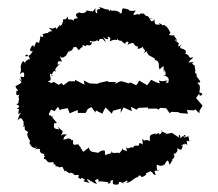

<svg xmlns="http://www.w3.org/2000/svg" viewBox="-20 -490 597 527"><path d="M528 -187 536 -200 518 -221 526 -232C534 -226 519 -222 535 -230C535 -230 537 -235 527 -236C531 -258 528 -256 518 -265C529 -257 519 -265 529 -264C531 -267 528 -269 519 -281C523 -270 520 -274 519 -289C514 -283 520 -296 509 -294C523 -288 512 -305 515 -311C515 -311 515 -307 507 -316C518 -324 515 -318 497 -319C508 -332 507 -326 510 -333C493 -328 506 -337 488 -343C500 -349 489 -341 486 -344C492 -342 490 -351 489 -352C479 -359 476 -354 474 -362C484 -374 479 -366 469 -362C472 -376 470 -371 462 -378C457 -389 464 -378 465 -377C467 -385 453 -392 460 -393H449C439 -394 448 -399 448 -399C448 -400 439 -419 433 -419C437 -420 425 -424 428 -419C425 -423 411 -431 419 -422C410 -424 404 -418 404 -436C405 -439 410 -437 396 -431C390 -439 386 -441 400 -439C383 -438 382 -435 391 -435C388 -453 381 -439 374 -455C376 -451 374 -453 364 -453C365 -448 358 -449 360 -452C343 -446 343 -449 353 -461C331 -458 333 -464 333 -464C325 -465 332 -465 319 -467C314 -468 314 -455 314 -453C311 -455 304 -451 310 -455C291 -467 291 -456 282 -463C281 -457 281 -462 274 -461C285 -463 280 -459 278 -464C261 -464 268 -469 251 -470C263 -461 243 -470 247 -457C247 -451 240 -452 242 -468C230 -450 234 -463 230 -459C216 -462 217 -462 217 -458C220 -461 209 -449 198 -456C196 -450 190 -458 200 -456C186 -454 186 -448 194 -440C175 -439 187 -433 181 -434C173 -441 164 -430 167 -445C166 -444 158 -434 159 -437C146 -439 158 -428 151 -429C153 -421 146 -422 144 -416C148 -431 143 -417 134 -410C134 -422 128 -406 117 -414C113 -410 114 -417 124 -403C120 -407 111 -401 110 -398C112 -401 107 -399 96 -396C106 -387 88 -386 91 -395C91 -390 90 -379 87 -373C87 -373 94 -369 80 -375C77 -370 76 -368 73 -359C73 -369 67 -368 62 -352C63 -363 59 -345 70 -350C63 -336 57 -336 50 -335C49 -346 61 -338 63 -324C63 -334 48 -321 47 -316C53 -322 52 -310 44 -323C36 -314 36 -305 38 -297C41 -311 37 -292 34 -286C44 -296 48 -291 46 -280C44 -274 30 -289 40 -268C30 -277 32 -274 38 -266C39 -264 41 -262 23 -254C21 -247 36 -240 25 -240C24 -249 25 -237 25 -237C22 -225 33 -228 36 -233C26 -221 35 -224 31 -212C27 -204 40 -212 25 -204C34 -199 36 -197 26 -192C38 -190 28 -188 31 -176C33 -179 43 -185 32 -173C36 -178 27 -161 29 -160C34 -167 40 -169 44 -156C49 -162 38 -143 51 -150C45 -149 38 -140 48 -144C46 -127 54 -135 58 -125C57 -129 53 -118 55 -129C53 -118 60 -105 63 -104C59 -104 71 -99 63 -102C60 -106 61 -91 63 -94C64 -87 78 -80 79 -86C73 -91 88 -85 73 -79C92 -86 82 -76 90 -82C87 -68 99 -67 102 -68C98 -60 103 -61 110 -64C106 -65 98 -58 101 -54C111 -53 106 -41 124 -45C129 -45 129 -38 126 -38C127 -45 127 -39 133 -37C130 -28 133 -39 145 -29C141 -32 137 -30 152 -32C153 -25 161 -20 154 -18C163 -24 159 -21 171 -14C174 -18 173 -16 185 -12C179 -12 179 -8 196 -10C197 -2 190 -6 200 1C208 1 198 -7 214 4C206 6 207 8 226 12C210 -4 226 2 229 9C230 0 225 9 246 15C240 1 236 9 248 1C256 13 250 2 249 8C262 7 270 10 277 10C279 16 270 17 283 12C281 2 293 6 291 3C286 19 294 16 302 17C312 13 299 3 321 14C318 9 310 17 327 6C331 5 332 12 323 12C332 14 348 3 350 -4C342 5 345 10 346 2C358 -6 368 -8 356 -2C359 -7 363 -12 368 -5C368 -1 387 -12 380 -14C391 -19 382 -15 393 -20C403 -15 396 -13 407 -9C406 -22 397 -21 416 -22C413 -17 410 -22 410 -38C420 -34 429 -33 429 -41C429 -31 430 -36 436 -46C441 -52 442 -50 445 -38C453 -45 449 -52 458 -47C447 -52 453 -49 459 -60C452 -71 465 -73 458 -60C459 -73 471 -71 466 -83C475 -81 477 -71 482 -91C471 -85 479 -92 487 -96C485 -85 482 -103 494 -92C493 -106 489 -113 488 -105L500 -102L497 -116C497 -119 488 -106 484 -120C495 -119 486 -107 484 -116C474 -116 486 -120 475 -110C476 -123 468 -123 472 -112C471 -113 451 -126 451 -126C455 -125 437 -123 432 -121C446 -132 435 -117 421 -133C431 -131 415 -114 417 -124C408 -126 406 -114 407 -124C394 -120 389 -121 392 -103C375 -110 380 -99 370 -109C373 -99 370 -93 373 -92C370 -96 359 -101 362 -92C352 -88 360 -79 360 -89C347 -94 346 -85 346 -85C335 -88 333 -78 326 -86C329 -68 333 -75 323 -77C314 -80 320 -76 317 -83C311 -69 299 -64 307 -70C303 -73 288 -66 285 -75C293 -74 276 -68 286 -68C273 -69 271 -63 269 -64C266 -80 271 -76 261 -77C247 -72 249 -67 248 -71C236 -73 231 -73 228 -76C228 -76 223 -82 224 -87C224 -83 217 -81 210 -74C203 -73 204 -91 205 -79C195 -89 208 -80 199 -88C191 -97 200 -94 182 -92C191 -86 176 -98 181 -99C181 -107 177 -107 177 -105C169 -115 164 -107 154 -107C155 -118 165 -119 162 -121C154 -122 151 -121 147 -117C157 -136 151 -126 138 -144C148 -128 134 -132 144 -135C126 -136 127 -139 129 -154C129 -149 136 -153 136 -153C122 -170 120 -168 131 -175C112 -163 127 -176 115 -173C113 -180 114 -175 120 -189L130 -185L139 -197L145 -187L148 -190L166 -193L171 -179L193 -188L194 -180H215L221 -191L231 -196L242 -181L243 -187L261 -178L266 -189L270 -195L287 -178L290 -186L312 -192L311 -180L319 -195L342 -185L339 -197L355 -189L360 -194L387 -195V-190L390 -192H410L416 -189L419 -194L436 -193L446 -179L450 -183L474 -182L469 -180L496 -178L493 -188L513 -187L516 -190L527 -179ZM354 -256 337 -264 334 -261 314 -267 308 -266 296 -260 298 -265H276L278 -268L254 -263L247 -260L226 -261L210 -269L212 -258L207 -260L186 -271V-267H169L154 -256L149 -262L141 -257L128 -265L117 -261V-262C123 -260 125 -260 111 -267C127 -269 114 -281 118 -288C130 -281 121 -282 121 -282C121 -282 128 -303 132 -292C134 -297 125 -298 146 -316C131 -309 139 -308 139 -308C136 -327 143 -321 150 -321C148 -328 144 -331 146 -336C149 -325 163 -339 163 -339C158 -343 164 -333 168 -353C166 -338 172 -358 180 -348C172 -354 178 -348 182 -361C191 -358 185 -368 196 -352C206 -362 199 -357 207 -361C204 -372 217 -362 213 -362C221 -371 222 -362 230 -367C237 -382 224 -367 227 -378C239 -373 251 -380 243 -382C259 -369 244 -386 262 -383C270 -373 274 -371 263 -389C275 -376 282 -386 274 -388C276 -390 287 -390 281 -376C301 -388 303 -372 301 -386C301 -379 318 -372 316 -387C307 -386 312 -375 325 -369C319 -374 339 -382 330 -367C344 -375 349 -371 346 -371C350 -369 342 -374 354 -362C354 -362 359 -370 358 -356C366 -356 377 -363 370 -366C375 -347 384 -356 373 -343C373 -343 389 -355 383 -345C391 -340 385 -337 387 -339C391 -338 407 -327 405 -330V-325C416 -326 418 -309 416 -306C413 -319 411 -317 419 -298C415 -298 424 -305 429 -309C429 -289 431 -285 431 -299C439 -288 432 -276 428 -284C445 -278 444 -274 442 -263C431 -263 433 -260 440 -269L425 -267L416 -269L419 -261L409 -264L395 -271L384 -256L362 -269C360 -264 357 -260 354 -256Z"/></svg>

Font: Charger Distortion
Style: 1
Weight: 400
Designer: Jasper
Foundry: Cannot Into Space Fonts
Version: Version 0.98